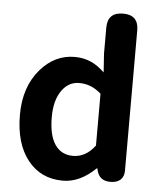

<svg xmlns="http://www.w3.org/2000/svg" viewBox="-56 -846 756 908"><g transform="rotate(5 322.0 -392.0)"><path d="M276 14Q171 14 109 -64.5Q47 -143 47 -279Q47 -411 119 -495Q187 -574 282 -574Q326 -574 362 -557Q391 -544 424 -513L418 -601V-725Q418 -798 492 -798Q565 -798 565 -725V-399V-59Q565 -30 548 -15Q531 0 501 0Q447 0 436 -50L434 -58H431Q357 14 276 14ZM314 -107Q374 -107 418 -165V-288V-411Q372 -453 314 -453Q264 -453 232 -409Q198 -362 198 -281Q198 -195 228 -151Q258 -107 314 -107Z"/></g></svg>

Font: GenSenRounded JP B
Style: Regular
Weight: 700
Version: Version 1.501;PS 1;hotconv 16.6.51;makeotf.lib2.5.65220